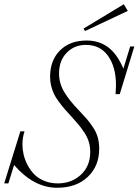

<svg xmlns="http://www.w3.org/2000/svg" viewBox="-47 -866 649 899"><path d="M351.1 -720.7 343.8 -731.9 532.7 -846.2 551.3 -814.9ZM220.2 13.2Q111.8 13.2 19 -93.3L-7.8 -7.3H-27.3L48.3 -251H67.9Q58.1 -222.2 58.1 -189Q58.1 -166.5 63.5 -142.8Q68.8 -119.1 81.3 -94.7Q93.8 -70.3 112.1 -51Q130.4 -31.7 159.4 -19.5Q188.5 -7.3 223.6 -7.3Q288.1 -7.3 331.8 -47.9Q375.5 -88.4 375.5 -154.8Q375.5 -179.2 368.9 -201.4Q362.3 -223.6 347.9 -245.4Q333.5 -267.1 321.5 -281.5Q309.6 -295.9 288.6 -318.8Q266.6 -342.8 254.4 -356.9Q242.2 -371.1 227.3 -391.4Q212.4 -411.6 205.1 -427.5Q197.8 -443.4 192.6 -463.9Q187.5 -484.4 187.5 -506.3Q187.5 -583.5 233.9 -629.9Q280.3 -676.3 358.9 -676.3Q416 -676.3 458.3 -645.5Q500.5 -614.7 530.8 -544.9L562.5 -648.4H582L513.7 -425.3H494.1Q496.1 -452.6 496.1 -465.8Q496.1 -552.2 459.2 -604Q422.4 -655.8 355 -655.8Q301.3 -655.8 265.4 -619.1Q229.5 -582.5 229.5 -522.5Q229.5 -475.6 253.7 -435.5Q277.8 -395.5 317.4 -354.5Q344.7 -325.7 357.7 -311Q370.6 -296.4 387.2 -272Q403.8 -247.6 410.6 -223.1Q417.5 -198.7 417.5 -169.4Q417.5 -88.4 363.8 -37.6Q310.1 13.2 220.2 13.2Z"/></svg>

Font: Elstob ExtraLight
Style: Italic
Weight: 200
Italic angle: -20°
Designer: Peter S. Baker
Version: Version 1.015